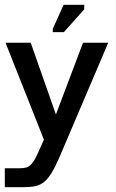

<svg xmlns="http://www.w3.org/2000/svg" viewBox="-22 -589 483 800"><path d="M-2 191V112H61Q76 112 87.5 109Q99 106 110 93.5Q121 81 134 53L161 -7L1 -411H106L211 -112L324 -411H429L227 63Q209 105 193.5 130.5Q178 156 162 169Q146 182 125 186.5Q104 191 76 191ZM244 -455H198V-469L243 -569H329V-550Z"/></svg>

Font: Darker Grotesque Light
Style: Bold
Weight: 700
Version: Version 1.000;gftools[0.9.28]